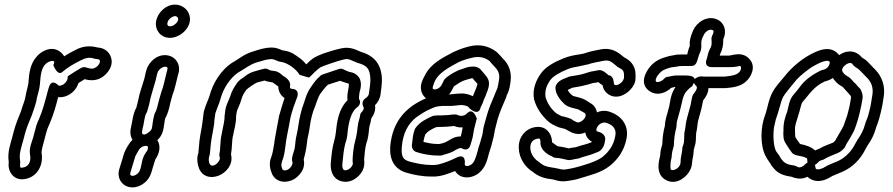

<svg xmlns="http://www.w3.org/2000/svg" viewBox="-20 -750 3871 832"><path d="M347 -407C367 -401 395 -398 422 -415C441 -427 480 -465 457 -511C446 -533 424 -543 404 -544C366 -554 335 -549 306 -533C292 -526 275 -517 258 -506C255 -512 247 -521 240 -526C201 -555 156 -525 140 -506C111 -474 106 -435 103 -389C101 -374 93 -350 91 -334C89 -316 78 -294 71 -268C61 -244 48 -212 40 -182L33 -155C26 -128 11 -91 18 -47C12 -10 37 34 87 26C140 18 170 -33 160 -89C160 -100 167 -125 172 -143L179 -170C184 -189 187 -197 195 -214C212 -254 221 -286 232 -329C241 -328 254 -329 265 -333C290 -342 311 -362 320 -390C328 -395 337 -401 347 -407ZM276 -421C271 -417 274 -415 273 -410C271 -398 260 -385 248 -381C237 -377 235 -378 232 -381C232 -381 203 -413 191 -369L188 -359C176 -313 165 -271 149 -234C139 -214 136 -201 131 -182L124 -155C120 -141 105 -108 110 -81C117 -46 101 -27 79 -24C69 -22 66 -22 67 -39C68 -49 68 -49 67 -55C62 -83 72 -111 81 -143L88 -170C95 -196 107 -225 118 -251C118 -252 119 -253 119 -254C124 -271 136 -297 140 -326C144 -342 151 -364 153 -385C156 -430 160 -454 177 -472C189 -485 227 -498 211 -468C211 -468 229 -419 250 -438C270 -456 302 -475 329 -488C349 -498 365 -503 385 -497C394 -494 393 -495 401 -494C412 -492 410 -492 412 -489C416 -481 408 -466 395 -458C382 -450 375 -451 352 -458C346 -460 337 -459 332 -456C318 -448 295 -434 276 -421Z M658 -665C647 -625 673 -586 717 -586C768 -586 829 -647 792 -703C785 -713 766 -730 739 -730C698 -730 667 -697 658 -665ZM706 -653C709 -666 726 -680 739 -680C745 -680 743 -680 751 -673C758 -658 734 -636 717 -636C708 -636 703 -641 706 -653ZM662 -143C672 -152 682 -166 686 -182C691 -201 692 -219 695 -235C707 -256 713 -279 718 -304L727 -337C738 -365 744 -397 751 -424L754 -435C763 -469 743 -501 712 -509C663 -521 623 -480 614 -445L611 -434C609 -426 608 -421 606 -411C597 -379 585 -350 578 -312L571 -284C555 -255 554 -223 548 -200C543 -181 544 -161 554 -144C550 -140 544 -134 540 -127L534 -118C526 -105 519 -91 515 -77C510 -57 502 -36 496 -14C486 24 511 62 554 62C573 62 590 55 605 43C629 24 635 2 641 -20C645 -31 650 -52 653 -59C668 -81 680 -113 662 -143ZM606 -167C600 -167 592 -168 597 -188C606 -222 605 -245 615 -261C616 -263 618 -266 618 -268L627 -300V-301C633 -334 644 -363 654 -400C656 -407 657 -415 659 -422L662 -433C665 -446 682 -461 696 -461C704 -461 708 -457 705 -447L702 -436C694 -406 689 -376 680 -354C680 -353 679 -352 679 -351L669 -316C663 -292 659 -272 650 -257C649 -255 648 -252 648 -250C642 -229 641 -206 638 -194C635 -183 619 -170 606 -167ZM609 -118C616 -118 619 -117 619 -117C619 -117 625 -108 617 -96L611 -87C586 -51 599 -15 574 4C566 10 560 12 554 12C547 12 542 8 545 -2C550 -21 558 -42 564 -65C566 -73 570 -81 577 -92L582 -101C590 -112 597 -116 609 -118Z M1213 -325C1205 -302 1198 -278 1191 -253C1191 -252 1190 -252 1190 -251C1184 -216 1176 -180 1170 -142L1168 -126C1164 -103 1161 -83 1155 -68C1144 -41 1151 -14 1159 4C1178 44 1225 44 1255 26C1274 14 1306 -16 1296 -59C1298 -68 1302 -81 1304 -92C1310 -116 1310 -141 1314 -156C1322 -186 1323 -218 1331 -246L1337 -267C1350 -298 1357 -329 1369 -345C1382 -361 1384 -367 1401 -383C1417 -388 1436 -394 1454 -400C1467 -394 1479 -392 1492 -387C1492 -364 1482 -343 1486 -316C1457 -287 1445 -248 1439 -207L1437 -190C1435 -176 1434 -162 1432 -155L1428 -139C1420 -110 1417 -84 1414 -50C1410 -19 1417 21 1455 34C1500 49 1536 16 1549 -7C1561 -28 1559 -48 1558 -60C1560 -84 1562 -108 1567 -127L1572 -143C1577 -162 1578 -180 1580 -197C1581 -206 1586 -217 1589 -237C1600 -252 1609 -273 1605 -294C1617 -306 1627 -323 1629 -341C1631 -358 1635 -382 1635 -404C1634 -475 1598 -510 1542 -526C1527 -532 1498 -550 1457 -540C1433 -535 1408 -527 1387 -520L1376 -516C1365 -512 1354 -507 1343 -501C1329 -493 1319 -482 1307 -471C1298 -482 1287 -493 1275 -501C1262 -510 1242 -527 1210 -531L1203 -532C1191 -538 1174 -544 1159 -544C1126 -544 1102 -535 1080 -528C1037 -516 1012 -492 986 -478C986 -478 985 -477 984 -477C939 -447 903 -392 888 -335C883 -318 871 -295 864 -269C864 -268 863 -267 863 -266C860 -242 859 -230 855 -204C851 -178 844 -150 842 -114L840 -92V-88C830 -64 837 -34 843 -19C862 25 910 23 940 5C959 -6 992 -36 981 -81C986 -108 985 -143 989 -160C989 -161 990 -161 990 -162C993 -185 1004 -212 1003 -248L1005 -259C1006 -275 1019 -293 1027 -322C1030 -334 1037 -346 1046 -359C1052 -367 1087 -391 1096 -393C1111 -397 1116 -398 1127 -401C1138 -396 1149 -395 1161 -393C1165 -391 1180 -379 1186 -375C1186 -356 1195 -337 1213 -325ZM1278 -426C1278 -426 1319 -413 1320 -414C1336 -430 1353 -448 1368 -458C1378 -463 1385 -465 1393 -468L1404 -472C1424 -479 1448 -487 1469 -492C1493 -498 1496 -490 1526 -479C1527 -479 1527 -478 1528 -478C1569 -467 1584 -454 1585 -404C1585 -389 1582 -367 1579 -347C1578 -338 1575 -331 1562 -323C1551 -315 1548 -300 1554 -289C1557 -284 1559 -277 1547 -264C1543 -260 1540 -253 1540 -247C1540 -240 1532 -224 1530 -202C1528 -183 1526 -167 1523 -155L1519 -139C1512 -114 1510 -90 1508 -62C1507 -41 1512 -42 1506 -32C1499 -19 1482 -9 1471 -13C1469 -14 1461 -20 1464 -44C1467 -78 1470 -103 1476 -127L1481 -143C1485 -158 1486 -173 1487 -184L1489 -199C1496 -241 1508 -272 1530 -287C1541 -295 1543 -311 1536 -321C1535 -323 1535 -331 1538 -350C1539 -354 1556 -399 1528 -423C1514 -437 1498 -437 1492 -439C1482 -443 1474 -446 1469 -449C1463 -453 1455 -453 1449 -451C1430 -445 1404 -436 1386 -430C1370 -426 1367 -420 1367 -420C1351 -407 1339 -390 1329 -375C1306 -345 1301 -310 1290 -284C1290 -283 1289 -282 1289 -281L1283 -258C1275 -230 1272 -192 1266 -168C1259 -143 1260 -118 1256 -103C1253 -91 1241 -63 1247 -49C1250 -40 1242 -24 1229 -16C1213 -7 1205 -14 1204 -16C1199 -28 1197 -36 1202 -50C1212 -74 1214 -96 1217 -118L1219 -134C1224 -168 1233 -205 1239 -242C1247 -273 1256 -299 1267 -327C1271 -336 1277 -363 1246 -365C1238 -365 1235 -368 1237 -378C1241 -405 1208 -420 1207 -421C1199 -428 1187 -440 1171 -442C1155 -444 1151 -444 1141 -450C1134 -454 1127 -453 1120 -451C1104 -447 1098 -445 1084 -441C1058 -434 1045 -422 1036 -415C1030 -411 1015 -403 1005 -387C995 -373 984 -355 978 -334C974 -319 958 -296 955 -263L954 -252C954 -251 953 -249 953 -248C954 -225 946 -201 941 -171C933 -138 936 -103 931 -86C930 -81 930 -75 932 -70C936 -61 927 -45 914 -37C886 -20 882 -53 886 -70C889 -79 890 -85 890 -89L892 -110C894 -139 900 -165 905 -195C906 -201 909 -215 909 -229C911 -241 912 -251 913 -258C919 -278 929 -298 936 -323C948 -369 979 -413 1011 -435C1044 -454 1063 -471 1094 -480C1118 -487 1137 -494 1158 -494C1170 -493 1181 -485 1191 -483L1202 -481C1229 -476 1265 -449 1278 -426Z M1985 -198C1983 -188 1980 -170 1977 -159C1935 -159 1926 -132 1883 -126H1878C1854 -126 1837 -130 1815 -135C1816 -146 1820 -159 1823 -168C1834 -181 1847 -189 1870 -199C1872 -199 1875 -199 1879 -200H1893C1911 -200 1929 -202 1948 -204C1960 -199 1971 -197 1985 -198ZM1914 -251C1907 -251 1900 -250 1893 -250H1877C1873 -250 1868 -249 1864 -249C1861 -249 1857 -248 1854 -247C1828 -235 1801 -223 1781 -196C1780 -194 1779 -192 1778 -191C1769 -169 1768 -148 1765 -123C1763 -108 1772 -96 1782 -92C1804 -84 1843 -76 1876 -76C1897 -74 1903 -80 1904 -80C1915 -83 1937 -88 1954 -100C1970 -109 1978 -110 1982 -107C1985 -105 2010 -91 2019 -123C2023 -138 2028 -149 2031 -171C2032 -179 2033 -184 2034 -189L2046 -236C2046 -236 2031 -287 2004 -259C1996 -250 1982 -245 1967 -250C1963 -252 1960 -254 1952 -254H1950C1936 -254 1925 -251 1914 -251ZM1981 -295C2005 -293 2012 -286 2013 -282C2013 -282 2052 -244 2062 -282C2063 -287 2068 -295 2072 -304L2077 -319C2079 -324 2084 -331 2087 -343C2089 -349 2098 -365 2099 -386C2101 -412 2077 -430 2066 -445C2043 -476 1993 -455 1983 -451C1954 -443 1934 -428 1918 -417C1912 -413 1909 -409 1909 -409C1906 -406 1904 -404 1903 -401C1893 -380 1891 -374 1879 -367C1871 -362 1858 -360 1855 -367C1854 -370 1857 -381 1865 -400C1882 -434 1923 -457 1966 -480C1987 -490 2011 -497 2036 -502C2066 -506 2086 -497 2101 -486C2108 -478 2116 -468 2124 -460C2135 -449 2146 -434 2143 -408C2141 -393 2137 -372 2134 -364C2126 -348 2126 -344 2123 -338C2111 -310 2097 -278 2088 -244L2076 -201C2073 -188 2072 -173 2071 -169L2060 -130C2057 -118 2051 -106 2050 -96C2041 -63 2034 -43 2019 -35C2009 -29 1992 -27 1994 -41C1994 -41 2001 -88 1958 -67C1933 -55 1908 -44 1878 -37C1868 -35 1861 -35 1852 -35C1815 -35 1785 -42 1754 -50C1728 -58 1718 -69 1721 -112C1726 -174 1749 -214 1783 -241C1806 -257 1822 -268 1848 -279C1870 -289 1874 -289 1897 -291H1934C1946 -291 1971 -295 1981 -295ZM2029 -333C2016 -340 1997 -345 1982 -345C1968 -345 1946 -343 1932 -341H1926C1936 -353 1940 -362 1947 -376C1965 -388 1981 -399 1996 -403C2009 -406 2023 -412 2028 -411C2033 -404 2042 -394 2049 -387C2047 -373 2036 -351 2029 -333ZM1826 -324C1740 -287 1681 -226 1671 -116C1667 -57 1690 -17 1740 -2C1771 7 1806 15 1851 15C1889 17 1924 2 1952 -9C1972 24 2013 25 2043 8C2082 -14 2091 -55 2099 -86C2102 -97 2106 -107 2109 -118L2119 -157C2122 -170 2124 -184 2125 -189L2136 -232C2144 -260 2157 -291 2169 -318C2175 -330 2176 -339 2177 -340C2187 -356 2191 -383 2193 -402C2197 -441 2183 -474 2160 -495C2153 -503 2142 -516 2134 -523C2110 -543 2074 -559 2028 -552C1996 -546 1970 -536 1944 -524C1901 -501 1846 -476 1820 -421C1815 -411 1794 -379 1809 -346C1813 -337 1819 -330 1826 -324Z M2734 -410C2734 -427 2736 -447 2723 -468C2712 -487 2695 -496 2684 -502C2664 -518 2636 -546 2583 -536C2558 -531 2535 -527 2510 -518L2495 -515C2470 -511 2447 -508 2419 -496C2387 -483 2345 -463 2322 -429C2305 -404 2286 -367 2294 -320C2294 -319 2295 -318 2295 -317C2306 -279 2328 -250 2352 -227C2367 -213 2380 -208 2392 -202C2404 -196 2425 -193 2429 -191C2437 -186 2448 -181 2455 -177C2478 -166 2499 -168 2516 -176C2519 -160 2528 -145 2546 -135C2528 -126 2503 -122 2475 -112C2464 -111 2452 -109 2444 -107C2433 -110 2416 -114 2397 -116C2388 -122 2376 -130 2372 -134V-139C2370 -171 2347 -203 2307 -200C2261 -197 2226 -159 2228 -109C2229 -62 2258 -24 2289 -5C2311 13 2335 23 2373 27C2386 29 2406 40 2440 34C2455 32 2475 29 2492 23C2537 9 2584 -1 2622 -31C2656 -58 2685 -96 2695 -150C2707 -210 2668 -249 2629 -263C2606 -273 2585 -271 2567 -263C2564 -279 2555 -294 2537 -304C2528 -309 2517 -319 2498 -325C2486 -329 2465 -333 2462 -335C2452 -342 2444 -353 2440 -360C2446 -363 2453 -367 2461 -370C2483 -373 2507 -378 2529 -384L2548 -390C2551 -391 2558 -391 2563 -392L2573 -394C2582 -386 2583 -386 2591 -381C2593 -368 2599 -356 2609 -347C2647 -314 2692 -339 2713 -363C2724 -375 2734 -392 2734 -410ZM2640 -392C2640 -392 2637 -406 2637 -407C2628 -426 2619 -423 2617 -424C2612 -428 2592 -449 2574 -446L2554 -442C2546 -441 2541 -440 2534 -438L2515 -432C2496 -426 2472 -422 2451 -419C2449 -419 2446 -418 2444 -417C2424 -408 2395 -402 2387 -374C2386 -350 2398 -333 2400 -330C2408 -316 2419 -306 2425 -300C2438 -286 2470 -280 2483 -277C2491 -274 2500 -267 2514 -260C2517 -258 2522 -250 2512 -236C2503 -224 2487 -216 2478 -221C2469 -225 2461 -230 2454 -235C2438 -242 2418 -246 2413 -247C2398 -255 2394 -256 2386 -263C2366 -281 2352 -303 2344 -329C2340 -358 2349 -380 2363 -401C2375 -419 2407 -437 2439 -450C2459 -459 2476 -459 2505 -466L2522 -470H2525C2544 -477 2567 -481 2592 -486C2623 -492 2629 -482 2654 -462C2655 -461 2657 -459 2658 -459C2681 -446 2685 -446 2684 -412C2683 -409 2681 -402 2676 -396C2661 -379 2638 -375 2640 -392ZM2489 -64C2509 -72 2538 -77 2564 -89C2600 -99 2601 -138 2602 -142C2604 -149 2602 -157 2598 -163C2587 -178 2571 -179 2569 -180C2566 -181 2560 -186 2569 -201C2577 -215 2596 -223 2609 -217C2610 -217 2611 -216 2612 -216C2635 -208 2653 -191 2646 -160C2639 -120 2618 -92 2591 -70C2571 -55 2544 -45 2511 -35C2489 -28 2461 -20 2432 -16C2414 -13 2406 -19 2379 -23C2347 -28 2338 -30 2319 -45C2318 -46 2317 -48 2316 -48C2297 -59 2278 -83 2278 -110C2278 -130 2287 -143 2304 -148C2319 -152 2320 -150 2322 -138C2317 -92 2373 -72 2373 -72C2377 -68 2384 -66 2389 -66C2401 -66 2422 -61 2439 -57C2452 -54 2473 -62 2480 -62C2483 -62 2487 -63 2489 -64Z M2984 -619 2980 -609C2972 -590 2967 -572 2969 -552C2969 -547 2967 -549 2961 -527L2958 -514H2937C2924 -514 2913 -514 2901 -511L2879 -507C2878 -507 2877 -506 2876 -506C2846 -498 2819 -488 2796 -460C2783 -444 2745 -388 2796 -354C2833 -331 2870 -352 2888 -369L2903 -373H2907C2899 -360 2892 -347 2888 -330C2883 -311 2883 -302 2880 -289L2866 -238C2863 -227 2862 -217 2861 -204C2854 -178 2851 -155 2850 -125C2847 -114 2841 -96 2841 -77C2836 -56 2820 -1 2859 26C2901 55 2945 26 2964 -2C2972 -14 2978 -27 2979 -43C2979 -60 2985 -70 2986 -96C2986 -101 2986 -100 2989 -111C2999 -141 2994 -154 2997 -175C3002 -194 3002 -214 3005 -226L3019 -277C3023 -293 3024 -303 3027 -315C3038 -329 3049 -345 3050 -368H3120H3123C3153 -371 3188 -373 3215 -399C3235 -418 3260 -464 3224 -498C3193 -528 3150 -509 3139 -509H3099C3099 -510 3100 -512 3100 -514C3110 -534 3115 -554 3114 -579C3131 -616 3119 -652 3087 -666C3042 -685 2998 -651 2984 -619ZM2940 -423H2912C2905 -423 2900 -422 2893 -421L2878 -418C2867 -416 2864 -416 2857 -408C2847 -397 2830 -392 2823 -396C2821 -398 2818 -409 2834 -428C2848 -445 2859 -450 2888 -458L2911 -461C2919 -463 2927 -464 2937 -464H2976C2996 -464 3000 -482 3005 -499L3010 -515C3011 -517 3021 -533 3019 -557C3018 -567 3020 -579 3025 -589L3030 -599C3034 -609 3051 -626 3067 -620C3071 -618 3075 -617 3070 -604L3066 -595C3064 -591 3063 -586 3063 -582C3065 -556 3064 -551 3055 -535C3048 -523 3046 -504 3042 -493C3042 -493 3027 -459 3066 -459H3139C3179 -459 3185 -467 3189 -463C3192 -460 3194 -447 3181 -435C3170 -425 3151 -421 3119 -418H3030C3024 -419 3020 -419 3015 -419C3015 -419 2998 -416 2990 -407C2988 -423 2961 -423 2940 -423ZM2987 -391C2989 -387 2992 -382 2998 -376C3002 -372 3000 -362 2990 -349L2984 -341C2982 -338 2981 -335 2980 -332C2975 -313 2975 -303 2971 -289L2957 -238C2951 -217 2951 -197 2948 -186C2946 -179 2945 -174 2945 -160C2944 -140 2945 -136 2942 -126C2940 -121 2936 -111 2936 -98C2935 -84 2929 -70 2929 -45C2928 -23 2899 -7 2887 -15C2886 -15 2882 -37 2890 -66C2891 -70 2891 -77 2891 -77C2892 -91 2895 -100 2899 -115C2899 -117 2900 -119 2900 -120C2901 -149 2904 -172 2910 -194C2913 -205 2911 -215 2914 -226L2928 -277C2937 -309 2937 -334 2956 -356L2965 -365C2969 -369 2973 -372 2978 -375C2978 -375 2983 -382 2987 -391Z M3589 -412C3597 -401 3607 -387 3626 -377C3631 -374 3635 -371 3642 -362C3648 -355 3655 -348 3660 -342C3664 -338 3667 -335 3668 -328C3665 -311 3662 -290 3658 -276L3651 -249C3648 -239 3641 -223 3636 -206C3627 -187 3614 -168 3605 -151L3599 -140C3592 -134 3592 -133 3590 -132C3568 -123 3551 -118 3529 -105C3525 -104 3519 -101 3512 -98C3497 -113 3470 -122 3447 -126C3441 -135 3433 -145 3428 -153C3425 -158 3425 -172 3425 -186C3424 -209 3431 -220 3438 -246C3446 -269 3451 -298 3457 -307C3487 -341 3507 -376 3554 -397C3563 -399 3578 -404 3589 -412ZM3616 -511C3613 -515 3610 -519 3606 -522C3574 -550 3532 -533 3512 -524C3462 -502 3411 -460 3378 -417C3364 -399 3343 -378 3329 -353C3310 -320 3306 -279 3295 -250C3276 -201 3272 -120 3299 -71C3307 -56 3316 -46 3319 -40C3323 -30 3332 -23 3338 -15C3358 6 3384 12 3410 16C3434 26 3457 27 3479 16C3482 19 3487 23 3491 25C3529 47 3567 25 3586 13C3599 7 3613 2 3629 -5C3675 -25 3709 -60 3731 -105L3739 -119C3755 -142 3768 -165 3777 -199C3781 -210 3787 -225 3790 -237L3797 -264C3802 -284 3806 -306 3809 -328C3818 -378 3800 -420 3774 -447C3762 -458 3749 -474 3735 -487C3727 -494 3720 -497 3715 -501C3704 -514 3686 -528 3661 -527C3644 -527 3629 -520 3616 -511ZM3511 -35C3511 -35 3521 -42 3522 -43C3529 -52 3533 -54 3547 -58C3549 -59 3552 -60 3553 -61C3570 -71 3586 -77 3608 -86C3624 -92 3632 -102 3634 -104C3637 -106 3640 -109 3641 -112L3649 -128C3659 -144 3669 -160 3677 -176L3682 -186C3687 -198 3694 -219 3699 -237L3706 -264C3710 -281 3715 -305 3717 -319C3721 -340 3714 -349 3713 -354C3711 -363 3703 -370 3698 -375C3692 -383 3686 -389 3679 -395C3669 -407 3663 -414 3650 -421C3644 -424 3638 -429 3632 -438C3620 -454 3649 -477 3663 -477C3671 -477 3671 -476 3677 -468C3683 -460 3698 -453 3702 -449C3712 -440 3727 -423 3739 -411C3755 -395 3766 -369 3760 -337C3756 -316 3754 -293 3749 -276L3742 -249C3740 -240 3732 -225 3729 -213C3722 -186 3712 -168 3697 -146C3696 -145 3695 -144 3695 -143L3686 -127C3669 -93 3642 -66 3609 -51C3591 -44 3579 -39 3564 -32C3563 -32 3562 -30 3561 -30C3543 -18 3524 -13 3516 -18C3513 -20 3514 -30 3511 -35ZM3480 -47C3480 -47 3471 -40 3470 -39C3460 -28 3446 -22 3438 -26C3433 -28 3426 -32 3421 -33C3386 -37 3377 -46 3364 -63C3355 -81 3347 -88 3343 -95C3332 -115 3329 -162 3334 -198C3338 -213 3339 -222 3342 -233C3356 -270 3362 -306 3373 -329C3383 -347 3401 -366 3417 -387C3437 -413 3454 -427 3483 -449C3502 -463 3513 -468 3533 -478C3559 -489 3582 -492 3574 -471C3568 -455 3557 -449 3538 -445C3502 -428 3467 -403 3448 -376C3439 -364 3428 -350 3419 -340C3398 -317 3396 -278 3390 -263C3383 -245 3374 -217 3375 -185C3374 -167 3373 -145 3385 -128C3395 -111 3404 -99 3412 -88C3421 -75 3456 -74 3466 -69C3477 -63 3478 -66 3478 -59C3478 -55 3478 -50 3480 -47Z"/></svg>

Font: Dictator
Style: Stencil
Weight: 500
Version: Version MIL.1277